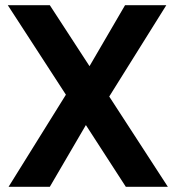

<svg xmlns="http://www.w3.org/2000/svg" viewBox="-20 -720 677 740"><path d="M13 0 234 -355 10 -700H172L325 -465L462 -700H621L401 -348L627 0H465L311 -238L172 0Z"/></svg>

Font: Host Grotesk Black
Style: Regular
Weight: 900
Designer: Doğukan Karapınar based on Poppins by Indian Type Foundry, Jonny Pinhorn
Foundry: Element Type
Version: Version 1.000; ttfautohint (v1.8.4.7-5d5b);gftools[0.9.33]